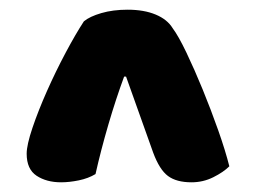

<svg xmlns="http://www.w3.org/2000/svg" viewBox="-20 -686 528 396"><path d="M153 -642Q165 -652 189 -659Q213 -666 243 -666Q277 -666 301 -656Q325 -646 336 -628Q348 -612 364.5 -577.5Q381 -543 398 -501.5Q415 -460 430 -417.5Q445 -375 453 -343Q441 -331 420 -320.5Q399 -310 375 -310Q344 -310 326.5 -323Q309 -336 296 -371L240 -528H236Q219 -482 203.5 -429Q188 -376 177 -327Q162 -318 142.5 -314Q123 -310 106 -310Q76 -310 55.5 -323.5Q35 -337 35 -369Q35 -387 47 -422.5Q59 -458 77 -498.5Q95 -539 115.5 -577.5Q136 -616 153 -642Z"/></svg>

Font: Baloo 2 ExtraBold
Style: Regular
Weight: 800
Designer: Sarang Kulkarni and Ek Type
Foundry: Ek Type
Version: Version 1.640;hotconv 1.0.111;makeotfexe 2.5.65597; ttfautoh